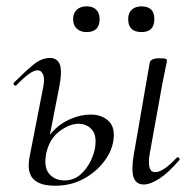

<svg xmlns="http://www.w3.org/2000/svg" viewBox="-20 -580 609 613"><path d="M438.6 9Q414.4 9 406.5 -13.9Q398.6 -36.8 407.2 -86.6L457.8 -378.8Q460 -394 489.8 -394Q505 -394 509.1 -392.2Q513.2 -390.4 513.2 -387.6Q513.2 -384.4 508.1 -361.2Q503 -338 498.2 -312L458 -89Q448.2 -30.4 475.4 -30.4Q501.2 -30.4 543.6 -76Q547.6 -80 551.6 -75.5Q555.6 -71 551.6 -67.8Q518 -28.8 489.1 -9.9Q460.2 9 438.6 9ZM155.4 13Q105.6 13 85.2 -9.8Q64.8 -32.6 75 -82L117 -297Q123.6 -326.8 117.9 -341.2Q112.2 -355.6 99.6 -355.6Q88.8 -355.6 71.8 -343.4Q54.8 -331.2 33 -308.4Q29 -304.4 25 -308.5Q21 -312.6 25 -316.6Q61.6 -353.2 87.4 -374.1Q113.2 -395 138.8 -395Q163.6 -395 171.3 -373.3Q179 -351.6 168.6 -299.4L127.8 -91.4Q118.8 -46.6 136.9 -25.3Q155 -4 185.4 -4Q215.6 -4 236.6 -22.5Q257.6 -41 269.7 -66.7Q281.8 -92.4 284 -112.4Q289 -149.6 272.5 -167.2Q256 -184.8 231.2 -184.8Q201.6 -184.8 169.9 -160.9Q138.2 -137 127.8 -91.4L114.2 -92.4Q121.8 -130.6 146 -157.7Q170.2 -184.8 203.6 -199.5Q237 -214.2 269.6 -214.2Q304.8 -214.2 326.7 -193.6Q348.6 -173 341.8 -130Q336.6 -96 311.3 -63Q286 -30 246 -8.5Q206 13 155.4 13ZM256.4 -477.6Q237 -477.6 225.2 -488.5Q213.4 -499.4 213.4 -519Q213.4 -538.2 225.2 -549Q237 -559.8 256.4 -559.8Q276.6 -559.8 287.3 -549Q298 -538.2 298 -519Q298 -477.6 256.4 -477.6ZM432 -477.6Q389.2 -477.6 389.2 -519Q389.2 -538.2 400.5 -548.9Q411.8 -559.6 432 -559.6Q472.8 -559.6 472.8 -519Q472.8 -477.6 432 -477.6Z"/></svg>

Font: Cormorant Garamond Light
Style: Italic
Weight: 300
Italic angle: -10°
Designer: Christian Thalmann (Catharsis Fonts)
Foundry: Catharsis Fonts
Version: Version 4.001